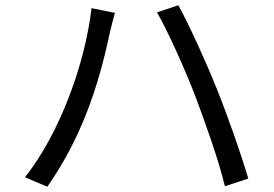

<svg xmlns="http://www.w3.org/2000/svg" viewBox="-20 -719 1040 730"><path d="M722 -355C762 -248 811 -112 835 -11L924 -40C898 -130 844 -283 804 -382C761 -489 698 -627 658 -699L577 -672C620 -597 682 -458 722 -355ZM75 -45 160 -9C287 -192 353 -382 398 -597L407 -633C410 -646 414 -659 417 -670L328 -688C304 -479 208 -213 75 -45Z"/></svg>

Font: Spoqa Han Sans Neo
Style: Regular
Weight: 400
Designer: [Spoqa Han Sans Neo] Dong-huui Kim ___ Younghwa Kang ___ Yujin Lee ___ [Noto Sans] Ryoko NISHIZUKA ____ (kana & ideograp
Foundry: Spoqa (http://www.spoqa-han-sans.com)
Version: Version 1.100;hotconv 1.0.109;makeotfexe 2.5.65596